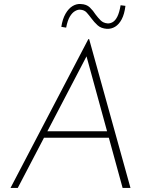

<svg xmlns="http://www.w3.org/2000/svg" viewBox="-20 -932 747 952"><path d="M68 0H32L418 -738H422L627 0H588L402 -678L428 -689ZM201 -281H530L533 -249H189ZM510 -789Q481 -791 464 -806.5Q447 -822 433 -841Q422 -856 410 -869.5Q398 -883 377 -884Q366 -885 352 -877Q338 -869 326.5 -850Q315 -831 308 -795L284 -799Q290 -838 305 -864Q320 -890 340 -902Q360 -914 381 -912Q409 -911 425.5 -895Q442 -879 454 -860Q466 -844 479 -831Q492 -818 513 -816Q526 -815 539 -822.5Q552 -830 562 -850Q572 -870 578 -906L602 -903Q597 -862 583.5 -836.5Q570 -811 551 -799.5Q532 -788 510 -789Z"/></svg>

Font: Josefin Sans ExtraLight
Style: Italic
Weight: 250
Italic angle: -7°
Designer: Santiago Orozco
Foundry: Typemade
Version: Version 2.000